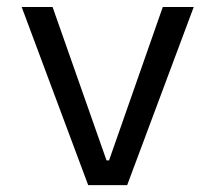

<svg xmlns="http://www.w3.org/2000/svg" viewBox="-20 -538 626 558"><path d="M236.3 0 43 -517.6H132.8L289.6 -71.8H296.9L453.1 -517.6H543L349.6 0Z"/></svg>

Font: Cascadia Mono SemiLight
Style: Regular
Weight: 350
Monospace: yes
Designer: Aaron Bell
Foundry: Saja Typeworks
Version: Version 2404.023; ttfautohint (v1.8.4)